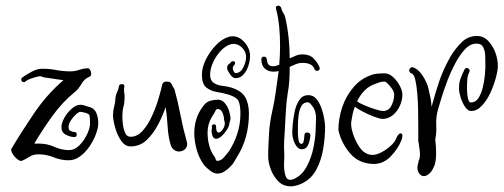

<svg xmlns="http://www.w3.org/2000/svg" viewBox="-20 -585 1778 678"><path d="M57 -17Q51 -15 41 -23Q31 -31 24.5 -42Q18 -53 20 -59Q55 -118 100 -184.5Q145 -251 204 -302Q186 -304 168.5 -307Q151 -310 134 -312L123 -316Q118 -316 107 -313Q96 -310 85.5 -306Q75 -302 71 -298Q68 -295 65 -295Q55 -295 55 -305Q55 -309 59 -312V-311Q68 -319 89.5 -330.5Q111 -342 124 -342Q150 -343 176.5 -338Q203 -333 228 -333Q244 -333 258.5 -338Q273 -343 288 -344Q294 -345 298 -338.5Q302 -332 302 -325Q302 -316 296 -314Q278 -307 267.5 -288.5Q257 -270 243 -259Q200 -224 165 -175.5Q130 -127 101 -78H116Q147 -78 172 -66.5Q197 -55 223 -55Q244 -55 261 -72.5Q278 -90 288 -112Q298 -134 298 -149Q298 -172 295.5 -178.5Q293 -185 271 -189Q269 -190 264 -190Q258 -190 248 -181Q238 -172 230 -159.5Q222 -147 222 -136Q222 -126 229 -122.5Q236 -119 242 -119Q251 -119 251 -110Q251 -101 242 -101Q229 -101 213 -109Q197 -117 197 -136Q197 -151 207.5 -169.5Q218 -188 233.5 -201.5Q249 -215 264 -215Q271 -215 277 -213Q283 -211 289 -209Q311 -205 319 -188.5Q327 -172 327 -149Q327 -134 319 -112Q311 -90 296.5 -68.5Q282 -47 263 -33Q244 -19 223 -19Q195 -19 169.5 -29.5Q144 -40 116 -40Q97 -40 85 -32Q73 -24 57 -17Z M612 -50Q603 -50 595 -55.5Q587 -61 583 -72Q574 -102 572 -137.5Q570 -173 565 -207Q556 -180 539.5 -147.5Q523 -115 499 -91.5Q475 -68 441 -68Q422 -68 408.5 -87Q395 -106 387.5 -131.5Q380 -157 379 -176Q379 -193 383 -207.5Q387 -222 388 -242Q390 -254 394 -261Q398 -268 400 -280Q401 -288 410 -288Q421 -288 419 -278Q418 -274 418 -268Q418 -261 419 -256Q420 -251 420 -244Q420 -223 416 -208Q412 -193 412 -175Q412 -163 414 -146Q416 -129 422 -115.5Q428 -102 441 -102Q465 -102 484 -123.5Q503 -145 517 -176Q531 -207 540 -237.5Q549 -268 553 -287Q556 -297 569 -297Q582 -297 586 -288Q588 -283 590.5 -279Q593 -275 596 -270Q608 -227 617.5 -178Q627 -129 639 -87Q640 -84 640.5 -81.5Q641 -79 641 -77Q641 -64 632 -57Q623 -50 612 -50Z M747 28Q735 28 720.5 16.5Q706 5 700 -3Q682 -28 674 -58.5Q666 -89 666 -114Q666 -170 698 -211Q708 -225 722.5 -229Q737 -233 750 -233Q764 -233 774 -221Q784 -209 789 -193Q794 -177 794 -164L790 -150Q790 -141 782 -128Q774 -115 763.5 -105Q753 -95 743 -95Q730 -95 727 -120V-122Q727 -126 728 -130Q729 -134 728 -138Q728 -146 736 -146Q743 -146 743 -138Q743 -117 752 -117Q759 -117 766.5 -128Q774 -139 774 -150L771 -164Q771 -175 765.5 -187.5Q760 -200 749 -200Q744 -200 741.5 -195Q739 -190 736 -184Q725 -169 719 -152.5Q713 -136 713 -115Q713 -93 719 -70.5Q725 -48 738 -31Q740 -29 741.5 -23Q743 -17 747 -17Q760 -17 770.5 -29Q781 -41 788 -50Q807 -79 818 -113Q829 -147 829 -184Q829 -213 822.5 -227.5Q816 -242 787 -251Q766 -257 744.5 -260.5Q723 -264 708 -276.5Q693 -289 693 -321Q693 -347 707 -375Q721 -403 742.5 -425.5Q764 -448 788 -455Q796 -457 801 -457Q825 -457 844 -435Q863 -413 863 -387Q863 -371 857 -352.5Q851 -334 839.5 -321.5Q828 -309 812 -309Q802 -309 792.5 -322.5Q783 -336 782 -343Q782 -354 786.5 -357Q791 -360 796 -366Q799 -369 802 -369Q807 -369 809.5 -365.5Q812 -362 808 -357L810 -358Q806 -354 804 -351.5Q802 -349 802 -344Q802 -340 805 -333.5Q808 -327 812 -327Q829 -327 839 -346.5Q849 -366 849 -384Q849 -402 835.5 -416Q822 -430 805 -430Q799 -430 796 -429Q777 -424 760 -406Q743 -388 732.5 -365Q722 -342 722 -321Q722 -301 734.5 -292.5Q747 -284 764.5 -282Q782 -280 796 -276Q832 -265 845.5 -242.5Q859 -220 859 -184Q859 -97 817 -31Q812 -23 807 -14Q802 -5 794 3Q784 13 772.5 20.5Q761 28 747 28Z M1007 73Q980 73 962.5 55Q945 37 936 12.5Q927 -12 927 -33Q927 -56 928 -73Q929 -90 930 -114Q932 -150 941 -190.5Q950 -231 954 -262L964 -334Q960 -333 955 -332.5Q950 -332 945 -332Q927 -332 915 -343Q903 -354 903 -375Q903 -385 912 -385Q922 -385 922 -374H923Q923 -351 945 -351Q953 -351 966 -356Q969 -389 969 -423Q969 -456 966 -489Q963 -522 955 -553Q955 -554 954.5 -555Q954 -556 954 -557Q954 -565 963 -565Q970 -565 973 -557Q975 -547 980.5 -539Q986 -531 988 -521Q995 -490 999 -453.5Q1003 -417 1003 -379Q1014 -384 1025 -388.5Q1036 -393 1048 -393Q1073 -393 1087 -379Q1101 -365 1108 -348Q1109 -347 1109 -344Q1109 -335 1099 -335Q1093 -335 1090 -342Q1086 -353 1075 -358Q1064 -363 1049 -363Q1036 -363 1025 -358.5Q1014 -354 1003 -349Q1003 -324 1001.5 -300Q1000 -276 996 -256Q991 -225 989 -186Q987 -147 985 -112Q984 -99 983.5 -88.5Q983 -78 983 -67Q983 -60 983.5 -52Q984 -44 984 -35Q984 -29 983.5 -20.5Q983 -12 983 -2Q983 17 987.5 33.5Q992 50 1005 50Q1011 50 1018 47Q1047 34 1064 1.5Q1081 -31 1088 -69Q1095 -107 1095 -136Q1095 -145 1095.5 -153Q1096 -161 1096 -168Q1096 -180 1093 -191Q1090 -202 1080 -214Q1076 -220 1073 -221.5Q1070 -223 1068 -224Q1052 -224 1044.5 -211Q1037 -198 1034.5 -179Q1032 -160 1032 -142Q1032 -124 1032 -115Q1032 -106 1034 -91.5Q1036 -77 1045 -77Q1051 -77 1053 -90Q1055 -103 1055 -108Q1055 -117 1065 -117Q1075 -117 1076 -108Q1076 -95 1069.5 -76.5Q1063 -58 1045 -58Q1035 -58 1027.5 -68Q1020 -78 1016 -91.5Q1012 -105 1012 -115Q1012 -127 1014 -148.5Q1016 -170 1021 -193Q1026 -216 1037.5 -232.5Q1049 -249 1069 -249Q1086 -249 1097 -236Q1108 -223 1115 -203.5Q1122 -184 1125 -165.5Q1128 -147 1128 -136Q1128 -101 1121.5 -60.5Q1115 -20 1097 14Q1079 48 1044 64Q1023 73 1007 73Z M1300 -6Q1248 -7 1217.5 -42Q1187 -77 1176 -121L1175 -125Q1175 -166 1188.5 -206.5Q1202 -247 1230 -279Q1258 -311 1300 -323Q1311 -325 1319.5 -325.5Q1328 -326 1338 -326Q1354 -326 1368.5 -312.5Q1383 -299 1392 -281.5Q1401 -264 1401 -251Q1401 -232 1392.5 -212.5Q1384 -193 1368.5 -179.5Q1353 -166 1332 -165Q1322 -165 1302 -172.5Q1282 -180 1262 -190.5Q1242 -201 1233 -208Q1228 -195 1225 -181Q1222 -167 1220 -153V-148Q1220 -144 1220.5 -139Q1221 -134 1222 -129Q1230 -94 1249 -66Q1268 -38 1296 -38Q1309 -38 1326.5 -47Q1344 -56 1359 -69.5Q1374 -83 1378 -94Q1386 -114 1395 -114Q1401 -114 1401 -105Q1401 -100 1398 -91Q1386 -60 1360 -33Q1334 -6 1300 -6ZM1332 -193Q1353 -193 1362.5 -212.5Q1372 -232 1372 -251Q1372 -260 1365 -270.5Q1358 -281 1350 -289Q1342 -297 1338 -297Q1323 -297 1309 -290Q1285 -283 1268 -266Q1251 -249 1241 -227Q1242 -227 1244 -225Q1249 -221 1267.5 -213Q1286 -205 1305.5 -199Q1325 -193 1332 -193Z M1477 37Q1468 37 1461 28.5Q1454 20 1454 7Q1454 -1 1457 -10Q1458 -12 1458 -17L1460 -20Q1463 -29 1463 -39Q1463 -52 1460.5 -65Q1458 -78 1457 -88V-137Q1457 -163 1456.5 -194.5Q1456 -226 1453.5 -255Q1451 -284 1446.5 -303.5Q1442 -323 1433 -326Q1425 -329 1425 -336Q1425 -341 1429 -345Q1433 -349 1439 -347Q1459 -340 1474 -315.5Q1489 -291 1493 -272Q1497 -256 1500 -240.5Q1503 -225 1504 -208Q1518 -259 1531 -298Q1544 -337 1570 -384Q1588 -414 1610.5 -436Q1633 -458 1664 -458Q1687 -458 1703.5 -441Q1720 -424 1729 -400Q1738 -376 1738 -352Q1738 -337 1731 -310.5Q1724 -284 1711.5 -257Q1699 -230 1681.5 -211.5Q1664 -193 1644 -193Q1632 -193 1622 -208Q1612 -223 1606.5 -241.5Q1601 -260 1601 -270Q1600 -291 1606.5 -308Q1613 -325 1620 -339Q1623 -345 1628 -345Q1633 -345 1636.5 -340.5Q1640 -336 1637 -330Q1631 -318 1630 -303Q1629 -288 1629 -271Q1629 -265 1630 -253.5Q1631 -242 1634 -232.5Q1637 -223 1643 -223Q1659 -223 1669 -238Q1679 -253 1684.5 -275Q1690 -297 1692 -318Q1694 -339 1694 -351Q1694 -368 1693.5 -386.5Q1693 -405 1686.5 -418Q1680 -431 1663 -431Q1641 -431 1622.5 -411.5Q1604 -392 1588 -362Q1572 -332 1559.5 -299Q1547 -266 1538.5 -238Q1530 -210 1526 -196Q1519 -169 1520.5 -143.5Q1522 -118 1517 -92Q1520 -68 1520 -46Q1520 -31 1518.5 -18.5Q1517 -6 1512 4Q1505 21 1495 29Q1485 37 1477 37Z"/></svg>

Font: Ruge Boogie
Style: Regular
Weight: 400
Designer: Robert E. Leuschke
Foundry: Robert E. Leuschke
Version: Version 1.010; ttfautohint (v1.8.3)